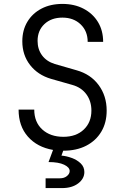

<svg xmlns="http://www.w3.org/2000/svg" viewBox="-20 -760 640 981"><path d="M213 201V151H286Q308 151 322 139.5Q336 128 336 114Q336 95 307.5 81.5Q279 68 228 68L251 6Q170 -8 122.5 -62Q75 -116 75 -200H155Q155 -136 196 -98.5Q237 -61 304 -61Q369 -61 408 -98Q447 -135 447 -195Q447 -243 421.5 -278Q396 -313 350 -326L241 -357Q173 -377 133.5 -428Q94 -479 94 -549Q94 -606 120 -649Q146 -692 192 -716Q238 -740 299 -740Q360 -740 407 -715.5Q454 -691 480.5 -647.5Q507 -604 507 -546H428Q428 -601 392 -635.5Q356 -670 299 -670Q242 -670 207 -637Q172 -604 172 -551Q172 -508 195 -477Q218 -446 260 -433L371 -401Q443 -381 484 -325.5Q525 -270 525 -195Q525 -133 497.5 -87Q470 -41 420.5 -15.5Q371 10 304 10Q303 10 303 10L294 35Q319 37 346.5 47Q374 57 392.5 75Q411 93 411 119Q411 153 379.5 177Q348 201 297 201Z"/></svg>

Font: JetBrains Mono NL Light
Style: Regular
Weight: 300
Monospace: yes
Designer: Philipp Nurullin, Konstantin Bulenkov
Foundry: JetBrains
Version: Version 2.305; ttfautohint (v1.8.4.7-5d5b)